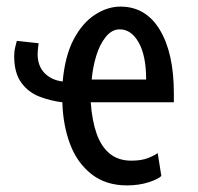

<svg xmlns="http://www.w3.org/2000/svg" viewBox="-20 -550 600 582"><path d="M365 12Q301 12 257.5 -22Q214 -56 192.5 -113Q171 -170 169 -240Q134 -244 100 -257Q66 -270 44.5 -299.5Q23 -329 23 -380Q23 -395 26.5 -408.5Q30 -422 31 -426L97 -419Q96 -409 95 -401Q94 -393 94 -387Q94 -350 115 -328.5Q136 -307 170 -303Q177 -381 203.5 -431Q230 -481 268 -505.5Q306 -530 345 -530Q422 -530 464.5 -459.5Q507 -389 507 -267Q507 -260 507 -254Q507 -248 507 -240H255Q259 -184 273 -144.5Q287 -105 313 -84Q339 -63 378 -63Q409 -63 429 -71Q449 -79 458 -86L469 -17Q462 -8 432 2Q402 12 365 12ZM258 -309H423Q423 -381 400.5 -421Q378 -461 343 -461Q319 -461 300.5 -438Q282 -415 271.5 -380Q261 -345 258 -309Z"/></svg>

Font: Ubuntu Sans Mono
Style: Regular
Weight: 400
Monospace: yes
Designer: Dalton Maag Ltd
Foundry: Dalton Maag Ltd
Version: Version 1.006